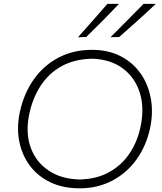

<svg xmlns="http://www.w3.org/2000/svg" viewBox="-20 -990 858 1019"><path d="M402.5 9.5Q314.5 9.5 247.5 -22.5Q180.5 -54.5 138.5 -110.8Q96.5 -167 82.2 -239.8Q68 -312.5 85 -394Q107 -495.5 160.2 -570Q213.5 -644.5 292 -685Q370.5 -725.5 468 -725.5Q554.5 -725.5 620 -691.8Q685.5 -658 726.2 -600Q767 -542 780.5 -467Q794 -392 776.5 -309.5Q756 -215 704.2 -143.2Q652.5 -71.5 575.2 -31Q498 9.5 402.5 9.5ZM403 -37.5Q493.5 -39.5 560 -76.8Q626.5 -114 668.2 -176.8Q710 -239.5 726 -318Q747.5 -419.5 721.2 -500.2Q695 -581 629.5 -628.5Q564 -676 467.5 -678.5Q375 -676 307.5 -639Q240 -602 197 -536.8Q154 -471.5 135.5 -386Q114.5 -285.5 142.5 -207.8Q170.5 -130 238 -84.8Q305.5 -39.5 403 -37.5ZM566.5 -792.5Q611.5 -837 654.8 -881.2Q698 -925.5 742 -969.5H807Q761 -926 711.8 -881.8Q662.5 -837.5 612.5 -793.5ZM394 -792.5Q434 -837 472.8 -881.2Q511.5 -925.5 550 -969.5H611.5Q570.5 -926 526.8 -881.8Q483 -837.5 437.5 -793.5Z"/></svg>

Font: Commissioner Loud ExtraLight
Style: Italic
Weight: 200
Italic angle: -12°
Designer: Kostas Bartsokas
Foundry: Kostas Bartsokas
Version: Version 1.000; ttfautohint (v1.8.3)